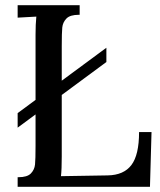

<svg xmlns="http://www.w3.org/2000/svg" viewBox="-20 -720 618 740"><path d="M558 0H48V-37H51Q85 -37 99 -51.5Q113 -66 115 -86Q117 -106 117 -158V-279L48 -228V-284L117 -335V-586Q117 -626 120 -656L48 -652V-700H287V-663H284Q250 -663 236 -648.5Q222 -634 220 -614Q218 -594 218 -542V-409L390 -536V-481L218 -354V-117Q218 -67 215 -41L395 -44Q457 -45 486.5 -84Q516 -123 516 -211H564Z"/></svg>

Font: Sumana
Style: Regular
Weight: 400
Designer: Cyreal, Alexei Vanyashin (Devanagari), Olga Karpushina (Latin)
Foundry: Cyreal
Version: Version 1.015;PS 001.015;hotconv 1.0.70;makeotf.lib2.5.58329